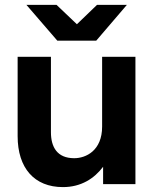

<svg xmlns="http://www.w3.org/2000/svg" viewBox="-20 -752 625 784"><path d="M188 -212V-520H52V-196C52 -66 120 12 237 12C311 12 365 -23 401 -71V0H533V-520H397V-235C397 -137 331 -106 283 -106C213 -106 188 -152 188 -212ZM88 -732 214 -586H373L498 -732H376L294 -653L211 -732Z"/></svg>

Font: Aspekta 650
Style: Regular
Weight: 650
Designer: Ivo Dolenc
Version: Version 2.000